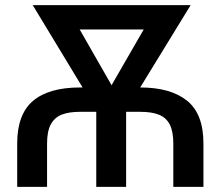

<svg xmlns="http://www.w3.org/2000/svg" viewBox="-20 -727 857 747"><path d="M292 -386.7H301.3L107.4 -707H721.7L525.4 -386.7Q643.6 -386.7 707.5 -335.4Q771.5 -284.2 771.5 -168.9V0H654.3V-168.9Q654.3 -215.3 640.6 -242.2Q627 -269 598.9 -280.5Q570.8 -292 525.4 -292H470.7V0H354.5V-292H292Q248 -292 220.2 -281Q192.4 -270 177.7 -243.2Q163.1 -216.3 163.1 -168.9V0H46.9V-168.9Q46.9 -282.2 108.4 -334.5Q169.9 -386.7 292 -386.7ZM414.1 -395.5 539.1 -612.3H290Z"/></svg>

Font: Pretendard GOV Medium
Style: Regular
Weight: 500
Designer: Base glyphs from Inter by Rasmus Andersson; Hangeul glyphs from Noto Sans CJK(Source Han Sans) by Jang Soo-young and Kan
Foundry: Kil Hyung-jin
Version: Version 1.309